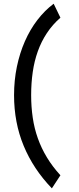

<svg xmlns="http://www.w3.org/2000/svg" viewBox="-20 -821 428 1041"><path d="M307.6 -725.1Q264.6 -687.5 234.4 -641.8Q204.1 -596.2 185.1 -543Q166 -489.7 157.5 -430.2Q148.9 -370.6 148.9 -305.2Q148.9 -241.7 157.5 -183.3Q166 -125 185.1 -71.3Q204.1 -17.6 234.4 32.5Q264.6 82.5 307.6 129.4L261.2 200.2Q160.6 95.7 108.4 -30.3Q56.2 -156.2 56.2 -305.2Q56.2 -385.3 71.5 -459.2Q86.9 -533.2 115 -597.2Q143.1 -661.1 182.9 -712.9Q222.7 -764.6 271 -800.8Z"/></svg>

Font: Andika New Basic
Style: Regular
Weight: 400
Designer: Victor Gaultney, Annie Olsen, Julie Remington, Don Collingsworth, Eric Hays
Foundry: SIL International
Version: Version 5.500